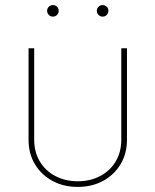

<svg xmlns="http://www.w3.org/2000/svg" viewBox="-20 -734 617 762"><path d="M288.6 7.8Q232.4 7.8 188.5 -15.9Q144.5 -39.6 118.9 -81.8Q93.3 -124 93.3 -179.7V-542.5H115.7V-179.7Q115.7 -130.4 138.2 -93Q160.6 -55.7 200 -35.2Q239.3 -14.6 288.6 -14.6Q338.4 -14.6 377.4 -35.2Q416.5 -55.7 439 -93Q461.4 -130.4 461.4 -179.7V-542.5H483.9V-179.7Q483.9 -124 458.3 -81.8Q432.6 -39.6 388.7 -15.9Q344.7 7.8 288.6 7.8ZM387.2 -668Q377.9 -668 371.1 -674.8Q364.3 -681.6 364.3 -691.4Q364.3 -700.7 371.1 -707.3Q377.9 -713.9 387.2 -713.9Q397 -713.9 403.6 -707.3Q410.2 -700.7 410.2 -691.4Q410.2 -681.6 403.6 -674.8Q397 -668 387.2 -668ZM189.9 -668Q180.7 -668 173.8 -674.8Q167 -681.6 167 -691.4Q167 -700.7 173.8 -707.3Q180.7 -713.9 189.9 -713.9Q199.7 -713.9 206.3 -707.3Q212.9 -700.7 212.9 -691.4Q212.9 -681.6 206.3 -674.8Q199.7 -668 189.9 -668Z"/></svg>

Font: Inter 16pt Thin
Style: Regular
Weight: 250
Version: Version 4.001;git-66647c0bb